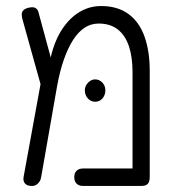

<svg xmlns="http://www.w3.org/2000/svg" viewBox="-20 -606 584 636"><path d="M476 -371V-19Q476 -9 473 -2.5Q470 4 464 7Q458 10 448 10H255Q246 10 239.5 6.5Q233 3 229.5 -3.5Q226 -10 226 -19Q226 -29 229.5 -35Q233 -41 239.5 -44.5Q246 -48 256 -48H419V-368Q419 -417 407 -453Q395 -489 370 -508.5Q345 -528 307 -528Q281 -528 260 -514Q239 -500 222 -473.5Q205 -447 191.5 -408.5Q178 -370 169 -320L117 -23Q116 -13 111.5 -5.5Q107 2 100.5 6Q94 10 86 10Q70 10 63 2Q56 -6 58 -19L127 -397L144 -395Q150 -431 161.5 -461Q173 -491 189 -514Q205 -537 224.5 -553Q244 -569 266.5 -577.5Q289 -586 315 -586Q369 -586 405 -560Q441 -534 458.5 -485.5Q476 -437 476 -371ZM116 -321 55 -540Q52 -550 52 -558Q52 -566 57 -571.5Q62 -577 73 -580Q89 -584 96.5 -580Q104 -576 106.5 -568.5Q109 -561 110 -556L158 -379ZM295 -269Q281 -269 271 -280Q261 -291 261 -307Q261 -321 271.5 -332Q282 -343 295 -343Q309 -343 319 -332.5Q329 -322 329 -307Q329 -291 319.5 -280Q310 -269 295 -269Z"/></svg>

Font: Fredoka SemiCondensed Light
Style: Regular
Weight: 300
Width: 4
Designer: Ben Nathan
Foundry: Milena B. Brandão, Ben Nathan
Version: Version 2.001